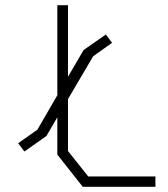

<svg xmlns="http://www.w3.org/2000/svg" viewBox="-20 -720 649 740"><path d="M579 -40V0H299L201 -124V-268L159 -196L74 -136L50 -168L124 -220L201 -353V-700H242V-424L302 -527L388 -587L412 -555L339 -503L242 -338V-138L320 -40Z"/></svg>

Font: Turret Road Light
Style: Regular
Weight: 300
Designer: Noponies
Foundry: Noponies
Version: Version 1.001; ttfautohint (v1.8)